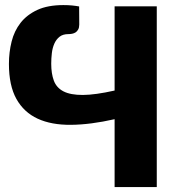

<svg xmlns="http://www.w3.org/2000/svg" viewBox="-20 -754 722 774"><path d="M612 0H442V-273.5Q345 -251.5 266.2 -250.8Q187.5 -250 132 -275.5Q76.5 -301 46.2 -355Q16 -409 16 -496.5Q16 -543.5 26.8 -586.5Q37.5 -629.5 63 -662Q88.5 -694.5 130.5 -714Q172.5 -733.5 235.5 -733.5Q255 -733.5 270.2 -732Q285.5 -730.5 299 -728L299.5 -655Q299.5 -643 295.2 -635.2Q291 -627.5 284.8 -623.5Q278.5 -619.5 270.8 -618Q263 -616.5 255.5 -616.5Q233.5 -616.5 220 -605.8Q206.5 -595 199 -578Q191.5 -561 189 -539.8Q186.5 -518.5 186.5 -497Q186.5 -457 197.2 -428.5Q208 -400 236.2 -385.5Q264.5 -371 314.2 -371.2Q364 -371.5 442 -389V-728.5H612Z"/></svg>

Font: Lato Black
Style: Regular
Weight: 900
Designer: Lukasz Dziedzic
Foundry: tyPoland Lukasz Dziedzic
Version: Version 2.007; 2014-02-27